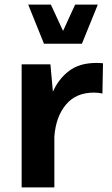

<svg xmlns="http://www.w3.org/2000/svg" viewBox="-20 -811 485 831"><path d="M73.7 0H215.3V-220.7C219.7 -277.8 236.3 -323.7 265.6 -358.4C294.4 -393.1 335 -410.2 386.7 -410.2C399.9 -410.2 412.1 -408.7 423.3 -406.2L425.8 -537.1C417 -538.1 407.7 -538.6 397.5 -538.6C348.1 -538.6 308.6 -526.9 278.8 -503.9C248.5 -481 225.1 -450.7 209 -414.1L198.2 -532.7H73.7ZM170.4 -621.6H334.5L403.3 -791H305.2L252.9 -677.2L200.2 -791H102.1Z"/></svg>

Font: Estedad Bold
Style: Regular
Weight: 700
Designer: Amin Abedi
Version: Version 7.3